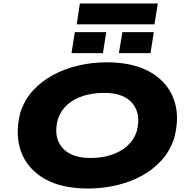

<svg xmlns="http://www.w3.org/2000/svg" viewBox="-20 -1075 1090 1106"><path d="M488 11Q334 11 236 -45.5Q138 -102 101.5 -201Q65 -300 97 -426Q121 -500 170.5 -554Q220 -608 287.5 -644Q355 -680 433.5 -698Q512 -716 594 -716Q748 -716 846 -659.5Q944 -603 980.5 -505Q1017 -407 984 -281Q960 -206 910.5 -151.5Q861 -97 794 -61Q727 -25 648 -7Q569 11 488 11ZM502 -165Q565 -165 618.5 -182Q672 -199 711 -232.5Q750 -266 767 -316Q794 -417 744 -478.5Q694 -540 580 -540Q516 -540 462 -523.5Q408 -507 370 -474Q332 -441 314 -390Q286 -289 336.5 -227Q387 -165 502 -165ZM422 -935 440 -1055H889L870 -935ZM392 -769 411 -890H592L573 -769ZM665 -769 685 -890H866L847 -769Z"/></svg>

Font: Nunito Sans 7pt Expanded Black
Style: Italic
Weight: 900
Width: 7
Italic angle: -9°
Designer: Vernon Adams
Foundry: Vernon Adams
Version: Version 3.101;gftools[0.9.27]